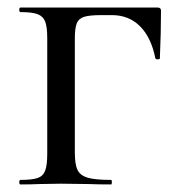

<svg xmlns="http://www.w3.org/2000/svg" viewBox="-20 -488 470 508"><path d="M34 -12Q65 -12 79.5 -17Q94 -22 99.5 -36.5Q105 -51 105 -81V-387Q105 -417 99.5 -431Q94 -445 79.5 -450.5Q65 -456 34 -456Q31 -456 31 -462Q31 -468 34 -468H397Q406 -468 406 -460Q406 -403 403 -334Q403 -331 397.5 -331Q392 -331 391 -334Q380 -389 350.5 -418.5Q321 -448 276 -448H248Q217 -448 202.5 -443.5Q188 -439 183 -426Q178 -413 178 -386V-85Q178 -53 185 -38.5Q192 -24 211.5 -18Q231 -12 274 -12Q276 -12 276 -6Q276 0 274 0Q237 0 217 -1L141 -2L82 -1Q65 0 34 0Q31 0 31 -6Q31 -12 34 -12Z"/></svg>

Font: Cormorant SC Medium
Style: Regular
Weight: 500
Designer: Christian Thalmann (Catharsis Fonts)
Version: Version 3.000